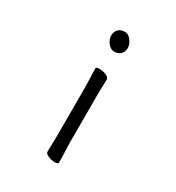

<svg xmlns="http://www.w3.org/2000/svg" viewBox="-171 -803 842 918"><g transform="rotate(30 250.0 -344.0)"><path d="M300 -636Q300 -617 287 -603.5Q274 -590 251 -590Q232 -590 216.5 -609.5Q201 -629 201 -650Q201 -670 213.5 -684Q226 -698 251 -698Q269 -698 284.5 -678Q300 -658 300 -636ZM217 -368Q217 -378 216.5 -399Q216 -420 215 -442Q214 -464 214 -475Q214 -484 233 -484Q250 -484 269 -476.5Q288 -469 288 -457Q288 -449 287.5 -432.5Q287 -416 286.5 -398Q286 -380 286 -368V-105Q286 -99 287 -78Q288 -57 288.5 -34Q289 -11 289 1Q289 10 270 10Q254 10 234.5 2.5Q215 -5 215 -17Q215 -25 215.5 -43.5Q216 -62 216.5 -80Q217 -98 217 -105Z"/></g></svg>

Font: Moon Stars Kai T HW
Style: Regular
Weight: 400
Designer: GuiWonder
Version: Version 1.101